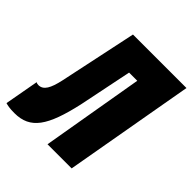

<svg xmlns="http://www.w3.org/2000/svg" viewBox="-255 -847 989 989"><g transform="rotate(45 239.5 -352.0)"><path d="M4.4 7.3C119.6 7.3 170.4 -68.8 214.8 -266.6L274.4 -558.1H334L238.3 0H414.1L539.6 -710.9H149.9L60.1 -286.6C44.9 -217.8 26.4 -182.1 -10.7 -182.1C-18.6 -182.1 -23.9 -184.1 -27.3 -186.5L-61 -0.5C-47.9 3.4 -32.2 7.3 4.4 7.3Z"/></g></svg>

Font: Roboto Flex Super Cond Black
Style: Italic
Weight: 900
Width: 3
Italic angle: -10°
Designer: Berlow after Robertson
Foundry: Google
Version: Version 3.200;Glyphs 3.3 (3311)